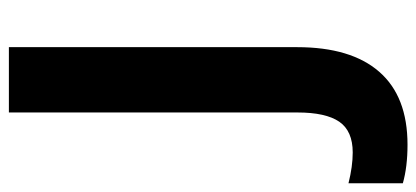

<svg xmlns="http://www.w3.org/2000/svg" viewBox="-354 -474 964 445"><g transform="rotate(-90 128.5 -252.0)"><path d="M15.1 210Q-36.1 210 -74.2 199.2V73.2Q-35.2 83 -2.9 83Q46.9 83 68.4 51.8Q89.8 20.5 89.8 -44.9V-713.9H241.2V-45.9Q241.2 79.1 184.1 144.5Q127 210 15.1 210Z"/></g></svg>

Font: NotoSans-Bold
Style: Bold
Weight: 700
Designer: Monotype Design team
Foundry: Monotype Imaging Inc.
Version: Version 1.04